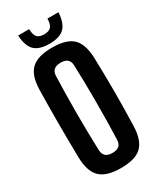

<svg xmlns="http://www.w3.org/2000/svg" viewBox="-242 -1046 939 1131"><g transform="rotate(-30 227.5 -481.0)"><path d="M227.6 9.1Q129.7 9.1 86.2 -32.5Q42.6 -74.1 40.5 -170.5Q39.4 -226.3 38.8 -284Q38.2 -341.7 38.2 -400.3Q38.2 -458.9 38.8 -516.6Q39.4 -574.3 40.5 -630.2Q42.6 -726.3 86.2 -767.7Q129.7 -809.1 227.6 -809.1Q325.8 -809.1 368.5 -767.7Q411.2 -726.3 413.9 -630.2Q415.7 -573.6 416.6 -515.8Q417.6 -458 417.6 -399.7Q417.6 -341.4 416.6 -283.8Q415.7 -226.3 413.9 -170.5Q411.2 -74.1 368.5 -32.5Q325.8 9.1 227.6 9.1ZM227.6 -93.3Q258.6 -93.3 273.6 -106.8Q288.6 -120.4 289.1 -147.9Q291.5 -205.7 292.4 -270.1Q293.4 -334.4 293.4 -401Q293.4 -467.6 292.4 -531.6Q291.4 -595.7 289.1 -652.7Q288.6 -680 273.3 -693.4Q257.9 -706.9 227.6 -706.9Q197.4 -706.9 181.9 -693.4Q166.3 -680 165.3 -652.7Q163.3 -595.7 162.1 -531.6Q160.9 -467.6 161 -401Q161.1 -334.4 162.2 -270.1Q163.4 -205.7 165.3 -147.9Q166.3 -120.4 181.9 -106.8Q197.4 -93.3 227.6 -93.3ZM228.5 -835.6Q158.7 -835.6 126.8 -866.9Q95 -898.1 91.2 -970.6H166.5Q166.6 -932.5 181 -916Q195.3 -899.5 228.5 -899.5Q261.6 -899.5 276 -916Q290.3 -932.5 290.5 -970.6H365.6Q361.4 -898.1 329.6 -866.9Q297.9 -835.6 228.5 -835.6Z"/></g></svg>

Font: Big Shoulders Display SC Thin
Style: Regular
Weight: 100
Designer: Patric King
Foundry: XO Type Co
Version: Version 2.002